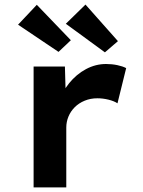

<svg xmlns="http://www.w3.org/2000/svg" viewBox="-20 -820 626 840"><path d="M127 0V-529H264L269 -349L237 -370Q251 -417 282.5 -456Q314 -495 356 -517.5Q398 -540 444 -540Q470 -540 493.5 -535Q517 -530 532 -522L494 -368Q479 -378 454.5 -384Q430 -390 406 -390Q376 -390 350.5 -379.5Q325 -369 307 -351Q289 -333 279.5 -310Q270 -287 270 -262V0ZM439 -591 268 -716 354 -800 496 -640ZM236 -593 59 -712 141 -799 290 -644Z"/></svg>

Font: Lexend Exa SemiBold
Style: Regular
Weight: 600
Designer: Bonnie Shaver-Troup, Thomas Jockin
Foundry: Lexend
Version: Version 1.007